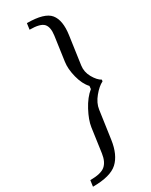

<svg xmlns="http://www.w3.org/2000/svg" viewBox="-263 -843 900 1145"><g transform="rotate(-30 187.5 -271.0)"><path d="M370.1 -265.6ZM153.3 -792Q274.4 -792 311.5 -746.1Q348.6 -700.2 335 -604.5L307.6 -411.1Q301.8 -369.1 323.7 -330.1Q345.7 -291 372.1 -276.4L370.1 -265.6Q339.8 -251 307.1 -211.4Q274.4 -171.9 268.6 -129.9L241.2 62.5Q227.5 158.2 177.7 204.1Q127.9 250 6.8 250L12.7 208Q85.9 208 115.2 183.6Q144.5 159.2 152.3 104.5L175.8 -62.5Q182.6 -108.4 214.4 -168Q246.1 -227.5 287.1 -260.7L289.1 -281.2Q257.8 -314.5 242.7 -374Q227.5 -433.6 234.4 -479.5L257.8 -645.5Q265.6 -701.2 243.2 -725.6Q220.7 -750 147.5 -750ZM268.6 -129.9ZM372.1 -276.4ZM307.6 -411.1Z"/></g></svg>

Font: okolaks
Style: RegularItalic
Weight: 500
Italic angle: -8°
Version: Version 000.6.0